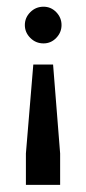

<svg xmlns="http://www.w3.org/2000/svg" viewBox="-20 -534 252 561"><path d="M155.7 6.2H55.7V-85.6L77.3 -345.4H135.1L155.7 -85.6ZM52.6 -460.8Q52.6 -482.5 68.6 -498.5Q84.5 -514.4 107.2 -514.4Q128.9 -514.4 144.3 -498.5Q159.8 -482.5 159.8 -460.8Q159.8 -439.2 144.3 -423.2Q128.9 -407.2 107.2 -407.2Q84.5 -407.2 68.6 -423.2Q52.6 -439.2 52.6 -460.8Z"/></svg>

Font: NATS
Style: Regular
Weight: 400
Designer: Purushoth Kumar Guthula
Foundry: Silicon Andhra, USA.
Version: Version 1.0.4; ttfautohint (v1.2.25-373a) -l 7 -r 28 -G 50 -